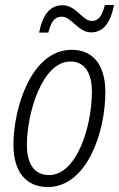

<svg xmlns="http://www.w3.org/2000/svg" viewBox="-20 -741 478 771"><path d="M137 -610H174C185 -654 200 -674 228 -674C268 -674 293 -611 346 -611C392 -611 423 -645 438 -721H401C389 -673 374 -657 348 -657C311 -657 286 -720 231 -720C181 -720 151 -682 137 -610ZM172 10C327 10 403 -206 403 -371C403 -480 354 -541 268 -541C105 -541 34 -306 34 -160C34 -50 85 10 172 10ZM177 -38C119 -38 88 -81 88 -159C88 -286 149 -494 263 -494C321 -494 349 -447 349 -373C349 -230 287 -38 177 -38Z"/></svg>

Font: Noto Sans Condensed Light
Style: Italic
Weight: 300
Width: 3
Italic angle: -12°
Designer: Monotype Design Team
Foundry: Monotype Imaging Inc.
Version: Version 2.013